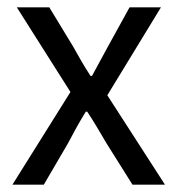

<svg xmlns="http://www.w3.org/2000/svg" viewBox="-20 -506 486 526"><path d="M14 0 173 -254 26 -486H115L180 -379Q191 -359 203 -338.5Q215 -318 228 -298H232Q243 -318 254 -338.5Q265 -359 276 -379L335 -486H421L274 -245L432 0H343L272 -113Q259 -135 246 -157Q233 -179 219 -200H215Q202 -179 190 -157.5Q178 -136 166 -113L100 0Z"/></svg>

Font: SourceSansPro
Style: Book
Weight: 400
Designer: Paul D. Hunt
Foundry: Adobe Systems Incorporated
Version: Version 2.021;PS 2.000;hotconv 1.0.86;makeotf.lib2.5.63406